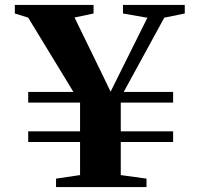

<svg xmlns="http://www.w3.org/2000/svg" viewBox="-20 -763 814 783"><path d="M279.5 -388 95 -691 40.5 -708V-743H361.5V-708L284 -691.5L401 -451.5L431 -389L462 -451.5L581 -690.5L481.5 -708V-743H733.5V-708L650 -691L484.5 -388H686V-344.5H472.5V-227.5H686V-184H472.5V-49L577.5 -34.5V0H208.5V-34.5L306.5 -49V-184H95V-227.5H306.5V-344.5H95V-388Z"/></svg>

Font: Merriweather 96pt ExtraBold
Style: Regular
Weight: 800
Version: Version 2.100